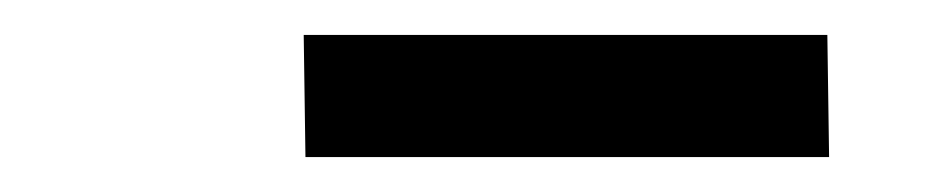

<svg xmlns="http://www.w3.org/2000/svg" viewBox="-20 -725 540 110"><path d="M455 -635H155L154 -705H454Z"/></svg>

Font: Iosevka Curly Medium
Style: Italic
Weight: 500
Italic angle: -9°
Monospace: yes
Designer: Belleve Invis
Foundry: Belleve Invis
Version: Version 22.1.2; ttfautohint (v1.8.4)